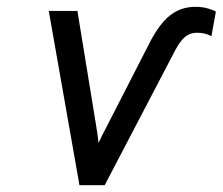

<svg xmlns="http://www.w3.org/2000/svg" viewBox="-20 -543 653 563"><path d="M213 0 123 -511H207L262 -174Q264 -162.5 265.8 -149.8Q267.5 -137 269 -124Q272 -131 280 -147Q288 -163 294 -174L419 -418Q447 -473 478.8 -498Q510.5 -523 553 -523Q571 -523 586.8 -519Q602.5 -515 613 -509L600 -437Q589 -442.5 578.8 -444.8Q568.5 -447 558 -447Q537 -447 522.8 -435Q508.5 -423 494 -396L287 0Z"/></svg>

Font: Overpass
Style: Italic
Weight: 400
Italic angle: -10°
Designer: Delve Withrington, Dave Bailey, Thomas Jockin
Foundry: Delve Fonts LLC
Version: Version 4.000